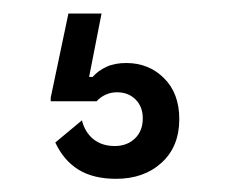

<svg xmlns="http://www.w3.org/2000/svg" viewBox="-20 -52 340 284"><path d="M130.2 -32 111.8 61.8H117Q124.8 52.8 137.1 47Q149.5 41.2 166.8 41.2Q200 41.2 222.6 63.6Q245.2 86 245.2 124.2Q245.2 164.8 219.1 188.6Q193 212.5 151.8 212.5Q118 212.5 96 198.9Q74 185.2 61.8 158.8L101.2 126Q105.5 143.5 118.1 153.8Q130.8 164 149.8 164Q167.8 164 179.5 152.9Q191.2 141.8 191.2 123Q191.2 105.8 180.5 95.1Q169.8 84.5 153.2 84.5Q135.5 84.5 122.8 97.8H55V92.5L81.2 -32Z"/></svg>

Font: Space Grotesk Variable
Style: Regular
Weight: 400
Designer: Florian Karsten (Space Grotesk), Colophon Foundry (Space Mono)
Foundry: Florian Karsten
Version: Version 1.106